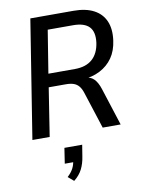

<svg xmlns="http://www.w3.org/2000/svg" viewBox="-104 -777 850 1127"><g transform="rotate(-10 321.5 -213.0)"><path d="M45 0 157 -705H414Q487 -705 534.5 -680Q582 -655 602.5 -608Q623 -561 614 -494Q606 -433 577 -391.5Q548 -350 501.5 -326Q455 -302 396 -299L400 -307L417 -306Q447 -304 466.5 -284Q486 -264 499 -224L571 0H464L393 -220Q385 -245 372.5 -260Q360 -275 341.5 -281.5Q323 -288 295 -288H193L148 0ZM205 -367H363Q429 -367 467 -400.5Q505 -434 514 -498Q522 -561 493 -591.5Q464 -622 397 -622H246ZM245 279 211 250Q234 229 245.5 207Q257 185 260 158L277 170H208L222 78H328L317 146Q311 187 294.5 220Q278 253 245 279Z"/></g></svg>

Font: Nunito Sans 10pt SemiCondensed SemiBold
Style: Italic
Weight: 600
Width: 4
Italic angle: -9°
Designer: Vernon Adams
Foundry: Vernon Adams
Version: Version 3.101;gftools[0.9.27]